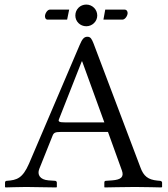

<svg xmlns="http://www.w3.org/2000/svg" viewBox="-20 -819 735 841"><path d="M441 -777 433 -733H516C528 -733 539 -750 539 -762C539 -769 535 -777 525 -777ZM274 -733 283 -777H199C187 -777 177 -759 177 -748C177 -741 180 -733 189 -733ZM310 -751C310 -725 331 -704 358 -704C384 -704 406 -725 406 -751C406 -778 384 -799 358 -799C331 -799 310 -778 310 -751ZM263 -283C241 -283 234 -286 238 -296L338 -550H340L437 -283ZM152 -79 210 -224C215 -237 221 -241 245 -241H453L514 -72C524 -44 510 -32 472 -29L444 -27C439 -27 437 -24 437 -19V0L438 2C438 2 536 0 571 0C610 0 687 2 687 2L690 0V-19C690 -24 685 -27 680 -27L669 -28C629 -32 609 -47 595 -86L390 -628C382 -648 377 -658 363 -658C348 -658 340 -648 329 -622L107 -102C79 -38 54 -30 10 -27C5 -27 2 -24 2 -19V0L4 2C4 2 68 0 94 0C118 0 227 2 227 2L229 0V-19C229 -24 225 -27 221 -27L192 -29C155 -32 142 -54 152 -79Z"/></svg>

Font: Linux Libertine O C
Style: Regular
Weight: 400
Designer: Philipp H. Poll
Foundry: Philipp H. Poll
Version: Version 4.0.3